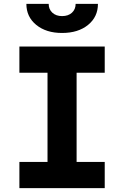

<svg xmlns="http://www.w3.org/2000/svg" viewBox="-20 -970 640 990"><path d="M80 0V-135H225V-595H80V-730H520V-595H375V-135H520V0ZM300 -800Q218 -800 167 -841.5Q116 -883 116 -950H231Q231 -922 250 -904.5Q269 -887 300 -887Q332 -887 351 -904.5Q370 -922 370 -950H485Q485 -883 434 -841.5Q383 -800 300 -800Z"/></svg>

Font: NKDuy Mono ExtraBold
Style: Regular
Weight: 800
Monospace: yes
Designer: NKDuy
Foundry: NKDuy
Version: Version 2.251; ttfautohint (v1.8.4.7-5d5b)